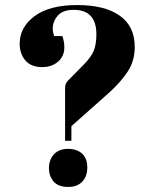

<svg xmlns="http://www.w3.org/2000/svg" viewBox="-20 -731 620 761"><path d="M286 -711Q395 -711 454.5 -669Q514 -627 514 -545Q514 -491 487.5 -449.5Q461 -408 414 -365L263 -231V-173H238V-383Q238 -400 249 -411L311 -474Q340 -503 351 -528.5Q362 -554 362 -595Q362 -692 272 -692Q229 -692 209 -669Q189 -646 189 -617Q189 -604 195 -588H227Q235 -567 235 -543Q235 -508 210 -486.5Q185 -465 147 -465Q103 -465 80.5 -491.5Q58 -518 58 -558Q58 -623 117 -667Q176 -711 286 -711ZM174 -65Q174 -98 194 -119.5Q214 -141 249 -141Q284 -141 305 -122.5Q326 -104 326 -67Q326 -32 306 -11Q286 10 251 10Q211 10 192.5 -11.5Q174 -33 174 -65Z"/></svg>

Font: Abril Fatface
Style: Regular
Weight: 400
Designer: Veronika Burian, Jos Scaglione
Foundry: TypeTogether
Version: Version 1.001